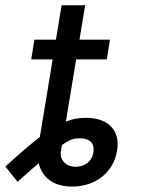

<svg xmlns="http://www.w3.org/2000/svg" viewBox="-25 -696 533 728"><path d="M208.5 -676.1 187.1 -545.5H105.5L93.4 -470.9H174.7L126.1 -176.5C89.5 -148.4 47.2 -111.5 -4.6 -64.6L41.5 -6.7C72.8 -34.8 99.1 -57.9 121.8 -77.4C133.5 -27.3 172.6 11.4 248.6 11.4C341.3 11.4 405.9 -46.2 418.7 -123.6C431.5 -195 392.4 -249.3 300.1 -249.3C273.4 -249.3 249.3 -244.7 224.8 -235.1L263.8 -470.9H380L392 -545.5H276.3L297.9 -676.1ZM206 -122.2 209.9 -146C242.2 -168.7 256.7 -171.5 275.2 -171.5C323.2 -171.5 333.1 -147 329.2 -119C323.5 -81.7 293.3 -63.6 261.4 -63.6C225.1 -63.6 200.3 -90.2 206 -122.2Z"/></svg>

Font: Margiela Sans Text
Style: Italic
Weight: 400
Italic angle: -9.39999°
Designer: Stefan Endress, Andreas Faust
Version: Version 1.100;FEAKit 1.0